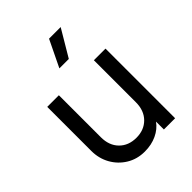

<svg xmlns="http://www.w3.org/2000/svg" viewBox="-226 -918 1051 1051"><g transform="rotate(-45 299.5 -392.0)"><path d="M274 12Q215 12 168.5 -16.5Q122 -45 95.5 -92.5Q69 -140 69 -198V-539H159V-214Q159 -150 196.5 -112Q234 -74 295 -74Q355 -74 392.5 -112Q430 -150 430 -214V-539H520V0H433V-61Q409 -27 367.5 -7.5Q326 12 274 12ZM265 -641 340 -796H430L338 -641Z"/></g></svg>

Font: Plus Jakarta Text
Style: Regular
Weight: 400
Designer: Gumpita Rahayu
Foundry: Tokotype Studio
Version: Version 1.000